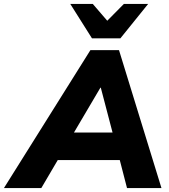

<svg xmlns="http://www.w3.org/2000/svg" viewBox="-80 -961 863 981"><path d="M-60 0 382 -705H528L745 0H569L532 -143H215L131 0ZM433 -513 298 -284H495L435 -513ZM390 -765 279 -941H394L468 -855L553 -941H677L535 -765Z"/></svg>

Font: Nunito Sans Black
Style: Italic
Weight: 900
Italic angle: -9°
Designer: Vernon Adams
Foundry: Vernon Adams
Version: Version 3.006; ttfautohint (v1.8.3)